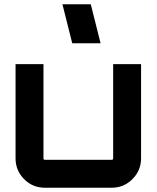

<svg xmlns="http://www.w3.org/2000/svg" viewBox="-20 -881 735 901"><path d="M511 -580H642V-138Q642 -81 601.5 -40.5Q561 0 504 0H191Q133 0 93 -40.5Q53 -81 53 -138V-580H184V-138Q184 -131 191 -131H504Q511 -131 511 -138ZM406 -861 452 -678H319L273 -861Z"/></svg>

Font: Orbitron
Style: Bold
Weight: 700
Designer: Matt McInerney
Foundry: Matt McInerney
Version: Version 001.001